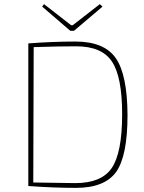

<svg xmlns="http://www.w3.org/2000/svg" viewBox="-20 -900 698 929"><path d="M184 -868 193 -880 324 -778H332L463 -880L476 -868L338 -751H320ZM117 -690Q236 -699 345 -699Q484 -699 540 -619Q596 -539 597 -343Q597 -146 542 -68Q486 9 348 9Q238 9 117 0ZM141 -17 344 -14Q470 -14 520 -86Q571 -160 571 -347Q571 -530 521 -603Q472 -676 348 -676Q262 -676 143 -672Z"/></svg>

Font: Taylor Sans Thin
Style: Regular
Weight: 100
Italic angle: -8°
Designer: Natanael Gama
Version: Version 1.001 September 8, 2015